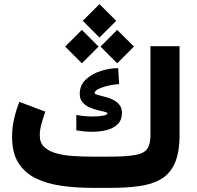

<svg xmlns="http://www.w3.org/2000/svg" viewBox="-20 -911 956 931"><path d="M432.1 -151.4H504.4Q590.8 -151.4 635 -159.2Q679.2 -167 694.3 -189.5Q709.5 -211.9 709.5 -255.4V-687H850.6V-256.8Q850.6 -170.9 827.4 -119.4Q804.2 -67.9 760 -42.2Q715.8 -16.6 653.6 -8.3Q591.3 0 512.7 0H432.1Q350.1 0 278.8 -10Q207.5 -20 153.6 -46.4Q99.6 -72.8 69.1 -121.3Q38.6 -169.9 38.6 -247.1Q38.6 -293.5 48.8 -336.9Q59.1 -380.4 74.2 -417L199.7 -369.6Q191.4 -346.2 182.1 -314.7Q172.9 -283.2 172.9 -254.4Q172.9 -219.2 194.1 -198.7Q215.3 -178.2 251.7 -168Q288.1 -157.7 334.7 -154.5Q381.3 -151.4 432.1 -151.4ZM350.1 -354Q367.2 -350.1 388.2 -348.1Q409.2 -346.2 429.2 -346.2Q458.5 -346.2 479.7 -350.1Q501 -354 501 -361.8Q501 -365.7 487.5 -368.9Q474.1 -372.1 453.9 -377Q433.6 -381.8 413.6 -390.6Q393.6 -399.4 380.1 -415Q366.7 -430.7 366.7 -455.6Q366.7 -498 396.2 -525.6Q425.8 -553.2 469 -566.9Q512.2 -580.6 553.2 -580.6L557.6 -502.9Q545.9 -502.9 526.4 -499.8Q506.8 -496.6 486.8 -490.7Q466.8 -484.9 452.9 -477.1Q439 -469.2 439 -460Q439 -454.1 456.5 -450Q474.1 -445.8 498.3 -439Q522.5 -432.1 542 -418.9Q555.2 -409.7 563.2 -396.5Q571.3 -383.3 571.3 -363.8Q571.3 -328.6 550.5 -308.6Q529.8 -288.6 497.1 -280.3Q464.4 -272 427.2 -272Q407.7 -272 387.9 -273.9Q368.2 -275.9 350.1 -278.8ZM462.4 -891.1 543.5 -810.1 462.4 -729 381.3 -810.1ZM548.3 -766.1 629.4 -685.1 548.3 -604 467.3 -685.1ZM377 -766.1 458 -685.1 377 -604 295.9 -685.1Z"/></svg>

Font: Vazirmatn UI NL Black
Style: Regular
Weight: 900
Designer: Saber Rastikerdar
Foundry: Saber Rastikerdar
Version: Version 33.003